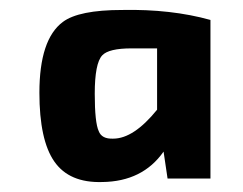

<svg xmlns="http://www.w3.org/2000/svg" viewBox="-20 -633 488 385"><path d="M316 -275 308 -329Q266 -269 185 -268Q119 -266 89 -309Q59 -352 59 -447Q59 -554 106 -589Q138 -613 225 -613Q323 -615 402 -593V-275ZM244 -536Q198 -536 185 -522Q170 -506 170 -445Q170 -387 178 -370Q184 -354 207 -355Q248 -355 295 -413V-536Z"/></svg>

Font: Taylor Sans Bold LRS
Style: Bold
Weight: 700
Italic angle: -8°
Designer: Natanael Gama
Version: Version 1.001 September 8, 2015